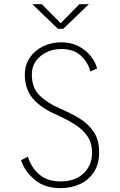

<svg xmlns="http://www.w3.org/2000/svg" viewBox="-20 -914 590 944"><path d="M277.5 11Q201 11 151.8 -29.2Q102.5 -69.5 83.5 -126.5L117 -143.5Q133.5 -90.5 173.2 -56.2Q213 -22 277.5 -22Q350 -22 391.2 -62Q432.5 -102 432.5 -162.5Q432.5 -211 409.8 -244.2Q387 -277.5 349 -301.5Q311 -325.5 265 -347Q188.5 -378 145.2 -425.2Q102 -472.5 102 -546.5Q102 -594.5 126.5 -630.5Q151 -666.5 191.8 -686.2Q232.5 -706 281 -706Q327.5 -706 364 -687.8Q400.5 -669.5 424.5 -640.2Q448.5 -611 457.5 -577.5L424.5 -562.5Q412 -609.5 376.5 -641.2Q341 -673 281 -673Q242.5 -673 209.5 -657.5Q176.5 -642 156.5 -614Q136.5 -586 136.5 -548Q136.5 -482 174.5 -444.8Q212.5 -407.5 277 -379.5Q327.5 -358 370.8 -331.8Q414 -305.5 440.8 -265.8Q467.5 -226 467.5 -165Q467.5 -107 441.8 -67.8Q416 -28.5 372.8 -8.8Q329.5 11 277.5 11ZM139 -893.5H185.5L278.5 -800L370.5 -893.5H417L291.5 -772.5H264.5Z"/></svg>

Font: Trispace SemiCondensed Thin
Style: Regular
Weight: 100
Width: 4
Designer: Tyler Finck
Foundry: Etcetera Type Company
Version: Version 1.210; ttfautohint (v1.8.3)